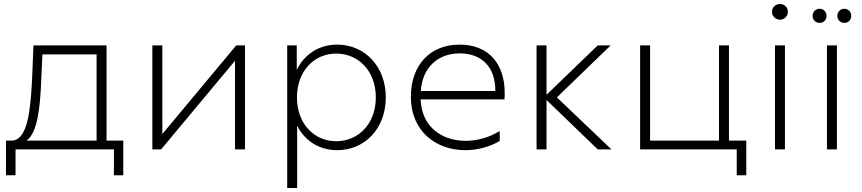

<svg xmlns="http://www.w3.org/2000/svg" viewBox="-20 -750 4327 964"><path d="M10 130H58V0H552V130H599V-44H515V-522H148L141 -350C133 -200 120 -49 41 -44H10ZM113 -44C170 -83 182 -219 187 -347L193 -477H465V-44Z M745 0H789L1160 -445V0H1210V-522H1166L795 -77V-522H745Z M1673 -526C1583 -526 1509 -479 1470 -399V-522H1422V194H1472V-119C1511 -41 1585 4 1673 4C1811 4 1917 -104 1917 -261C1917 -417 1811 -526 1673 -526ZM1668 -481C1781 -481 1867 -392 1867 -261C1867 -130 1781 -41 1668 -41C1556 -41 1471 -130 1471 -261C1471 -392 1556 -481 1668 -481Z M2316 4C2375 4 2435 -11 2489 -42V-92C2435 -59 2375 -43 2318 -43C2199 -43 2097 -112 2092 -251H2513C2514 -262 2514 -273 2514 -284C2514 -427 2436 -526 2287 -526C2142 -526 2043 -426 2043 -264C2043 -88 2172 4 2316 4ZM2467 -293H2093C2100 -411 2179 -482 2288 -482C2397 -482 2468 -415 2467 -293Z M2981 0H3050L2776 -261L3046 -522H2981L2724 -274V-522H2674V0H2724V-248Z M3194 0H3679V130H3727V-44H3640V-522H3590V-44H3244V-522H3194Z M3871 0H3921V-522H3871ZM3896 -651C3918 -651 3936 -669 3936 -691C3936 -713 3918 -730 3896 -730C3874 -730 3856 -713 3856 -691C3856 -669 3874 -651 3896 -651Z M4132 0H4182V-522H4132ZM4219 -635C4239 -635 4254 -650 4254 -670C4254 -690 4239 -706 4219 -706C4199 -706 4184 -690 4184 -670C4184 -651 4199 -635 4219 -635ZM4095 -635C4115 -635 4130 -650 4130 -670C4130 -690 4115 -706 4095 -706C4075 -706 4060 -690 4060 -670C4060 -651 4075 -635 4095 -635Z"/></svg>

Font: Chess Sans Light
Style: Regular
Weight: 300
Designer: Wolf Bōese
Foundry: Wolf Bōese
Version: Version 7.223;Glyphs 3.3 (3306)